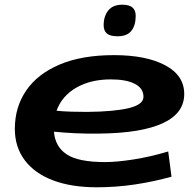

<svg xmlns="http://www.w3.org/2000/svg" viewBox="-20 -785 834 815"><path d="M708 -35Q633 -14 553 -2Q473 10 391 10Q283 10 205 -19.5Q127 -49 85 -105Q43 -161 43 -238Q43 -330 91 -400.5Q139 -471 233 -511Q327 -551 464 -551Q600 -551 681 -508Q762 -465 762 -386Q762 -304 671 -262Q580 -220 404 -218Q347 -217 298 -219.5Q249 -222 209 -226Q214 -162 263.5 -129.5Q313 -97 426 -97Q475 -97 546 -108Q617 -119 694 -142ZM450 -448Q365 -448 304 -413Q243 -378 220 -315Q249 -312 281.5 -311Q314 -310 349 -310Q464 -311 526.5 -326Q589 -341 589 -374Q589 -410 552.5 -429Q516 -448 450 -448ZM479 -631Q447 -631 433.5 -643Q420 -655 420 -678Q420 -716 439.5 -740.5Q459 -765 499 -765Q529 -765 542.5 -753Q556 -741 556 -718Q556 -677 537.5 -654Q519 -631 479 -631Z"/></svg>

Font: Georama Extra Expanded SemiBold
Style: Italic
Weight: 600
Width: 8
Italic angle: -9°
Designer: Jean-Baptiste Levee
Foundry: Production Type
Version: Version 1.000